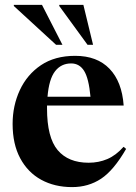

<svg xmlns="http://www.w3.org/2000/svg" viewBox="-20 -752 554 784"><path d="M287 -524Q376.5 -524 427.2 -471.2Q478 -418.5 485 -321H172Q172 -315.5 172 -309.5Q172 -190.5 215.5 -139Q259 -87.5 342 -87.5Q383 -87.5 418.2 -102.5Q453.5 -117.5 484.5 -152.5L495 -144Q444.5 -56.5 392.8 -22.2Q341 12 274.5 12Q203 12 148.2 -18Q93.5 -48 62.5 -105.8Q31.5 -163.5 31.5 -246Q31.5 -320.5 61 -384Q90.5 -447.5 147.2 -485.8Q204 -524 287 -524ZM270.5 -493Q229.5 -493 204.8 -461Q180 -429 174 -357H349.5Q342.5 -432 323.5 -462.5Q304.5 -493 270.5 -493ZM235 -569H209L36.5 -727.5V-732H151.5ZM360 -569H337.5L222 -727.5V-732H320.5Z"/></svg>

Font: Newsreader 72pt SemiBold
Style: Regular
Weight: 600
Designer: Hugues Gentile
Foundry: Production Type
Version: Version 1.003; ttfautohint (v1.8.3)